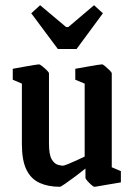

<svg xmlns="http://www.w3.org/2000/svg" viewBox="-20 -707 515 737"><path d="M210 10Q165 10 132 -5Q99 -20 81.5 -55.5Q64 -91 64 -155V-386L29 -401V-443Q29 -443 43 -445.5Q57 -448 76 -451.5Q95 -455 111 -457.5Q127 -460 130 -460Q133 -460 142.5 -452.5Q152 -445 160 -437Q168 -429 168 -425V-156Q168 -113 178.5 -95.5Q189 -78 202 -74.5Q215 -71 221 -71Q226 -71 240.5 -77Q255 -83 273 -91Q291 -99 305 -106V-386L269 -401V-443Q269 -443 283.5 -445.5Q298 -448 317 -451.5Q336 -455 352 -457.5Q368 -460 372 -460Q375 -460 384 -452.5Q393 -445 401 -437Q409 -429 409 -425V-65L444 -50V-7Q444 -7 430 -4.5Q416 -2 397 1Q378 4 362 7Q346 10 342 10Q339 10 330.5 2.5Q322 -5 315 -13Q308 -21 308 -25V-60Q292 -47 270 -30.5Q248 -14 230.5 -2Q213 10 210 10ZM202 -519 100 -656 134 -687 234 -603H242L341 -687L375 -656L274 -519Z"/></svg>

Font: Grenze Gotisch Medium
Style: Regular
Weight: 500
Designer: Renata Polastri
Foundry: Omnibus-Type
Version: Version 1.001